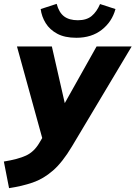

<svg xmlns="http://www.w3.org/2000/svg" viewBox="-57 -749 703 996"><path d="M0 0ZM0 0ZM-10 227 -37 89Q37 77 78 58Q119 39 146 -6L162 -33L31 -508H212L279 -214L444 -508H626L316 11Q267 93 217.5 136Q168 179 112.5 198Q57 217 -10 227ZM339 -553Q279 -553 240 -574Q201 -595 180 -629Q159 -663 154 -702L237 -729Q249 -684 275.5 -664Q302 -644 347 -644Q392 -644 418.5 -666Q445 -688 462 -728L542 -702Q524 -636 471 -594.5Q418 -553 339 -553Z"/></svg>

Font: Winston ExtraBold
Style: Italic
Weight: 800
Italic angle: -9°
Designer: Original fonts by Vernon Adams / Changes by Cristiano Sobral
Foundry: Original fonts by Vernon Adams / Changes by Cristiano Sobral
Version: Version 2.503;July 17, 2020;FontCreator 13.0.0.2655 64-bit